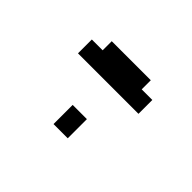

<svg xmlns="http://www.w3.org/2000/svg" viewBox="-78 -574 716 716"><g transform="rotate(45 280.0 -216.0)"><path d="M120 -281V-354H177V-402H383V-354H439V-281ZM242 -30V-131H317V-30Z"/></g></svg>

Font: TitilliumWeb-Regular
Style: Regular
Weight: 400
Version: Version 1.001;PS 57.000;hotconv 1.0.70;makeotf.lib2.5.55311